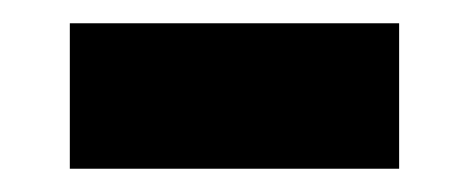

<svg xmlns="http://www.w3.org/2000/svg" viewBox="-20 -339 403 165"><path d="M40 -194V-319H323V-194Z"/></svg>

Font: MuseoModerno Thin SemiBold
Style: Regular
Weight: 600
Version: Version 1.003